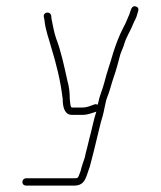

<svg xmlns="http://www.w3.org/2000/svg" viewBox="-20 -456 502 600"><path d="M205 -97H238C255 -97 267 -103 281 -107C272 -80 267 -50 259 -22L252 7C249 17 247 27 245 36C240 52 235 64 232 78L226 94C223 101 221 101 212 101H62C55 101 50 106 50 113C50 120 55 124 62 124H212C248 124 249 94 260 67C264 51 270 30 274 13L281 -16C288 -43 293 -69 301 -94C305 -107 310 -141 315 -152C323 -171 328 -194 335 -214C344 -239 349 -260 356 -286C360 -298 366 -309 369 -321C375 -341 389 -362 396 -381C401 -393 406 -399 409 -412L412 -422C414 -429 411 -434 404 -436C388 -440 388 -416 382 -406C377 -395 373 -383 366 -371C353 -346 343 -320 334 -292C325 -259 314 -231 306 -198C299 -171 292 -161 286 -131C286 -130 286 -130 285 -129C282 -130 279 -131 276 -130C265 -126 252 -120 238 -120H205C199 -120 199 -141 198 -147C198 -167 196 -185 191 -202C181 -247 171 -296 155 -337C149 -355 145 -377 141 -397L140 -407C137 -422 114 -419 117 -403L119 -393C122 -361 133 -335 140 -308C156 -256 169 -205 176 -146C176 -121 182 -97 205 -97Z"/></svg>

Font: Electronic
Style: ExLt
Weight: 200
Version: Version 1.011